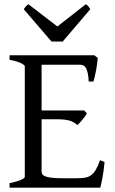

<svg xmlns="http://www.w3.org/2000/svg" viewBox="-20 -872 536 892"><path d="M465.8 -119.1Q461.9 -77.1 455.8 -45.7Q449.7 -14.2 445.8 0H24.4V-21Q57.6 -27.8 76.4 -35.9Q95.2 -43.9 95.2 -50.8V-564Q95.2 -569.8 77.4 -578.6Q59.6 -587.4 24.4 -594.2V-615.2H418L434.1 -603Q433.1 -590.3 431.2 -575.2Q429.2 -560.1 426.3 -544.9Q423.3 -529.8 420.2 -516.1Q417 -502.4 414.1 -493.2H392.1Q391.1 -515.6 387.9 -530.8Q384.8 -545.9 379.9 -554.9Q375 -564 367.9 -567.6Q360.8 -571.3 352.1 -571.3H173.3V-358.9H371.1L383.8 -345.2Q379.9 -338.4 374.3 -330.6Q368.7 -322.8 362.5 -315.2Q356.4 -307.6 350.3 -301.3Q344.2 -294.9 338.9 -291Q331.5 -298.3 323 -303.2Q314.5 -308.1 303.5 -311.5Q292.5 -314.9 277.6 -316.4Q262.7 -317.9 242.2 -317.9H173.3V-75.2Q173.3 -67.9 176.8 -62.3Q180.2 -56.6 190.9 -52.5Q201.7 -48.3 221.2 -46.1Q240.7 -43.9 272.9 -43.9H335.9Q358.4 -43.9 374.3 -46.4Q390.1 -48.8 402.3 -57.4Q414.6 -65.9 424.6 -82.5Q434.6 -99.1 444.8 -127.9ZM271.5 -679.2H219.2L90.3 -829.1Q93.8 -834 96.2 -837.4Q98.6 -840.8 100.8 -843.3Q103 -845.7 105.7 -847.7Q108.4 -849.6 112.3 -852.1L246.6 -749L378.4 -852.1Q386.7 -847.7 390.1 -843.3Q393.6 -838.9 399.4 -829.1Z"/></svg>

Font: Gentium Kaktovik
Style: Regular
Weight: 400
Designer: J. Victor Gaultney and Annie Olsen
Foundry: SIL International
Version: Version 1.102; 2013; Maintenance release